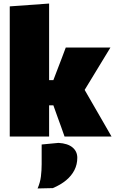

<svg xmlns="http://www.w3.org/2000/svg" viewBox="-20 -770 649 1083"><path d="M344 0Q334.5 -27.5 324.8 -54.5Q315 -81.5 305.5 -107.5L281 -176H241V-318H281L306 -383.5Q317.5 -413 328.8 -442.8Q340 -472.5 351 -502H603Q574.5 -455 546.5 -409.2Q518.5 -363.5 490.5 -317L435 -226L424 -321L499.5 -190Q527 -142.5 554.5 -94.8Q582 -47 609 0ZM35 0Q35 -52 35 -101Q35 -150 35 -213V-493Q35 -552.5 35 -612.2Q35 -672 35 -734L257 -750Q257 -692.5 257 -628.8Q257 -565 257 -493V-166Q257 -122 257 -82.5Q257 -43 257 0ZM192 293Q206.5 260 210.8 225.5Q215 191 215 156Q215 128 215 100.2Q215 72.5 215 45L310 36Q362 39 389 61.5Q416 84 416 120Q416 157.5 399.8 189.5Q383.5 221.5 352.8 247Q322 272.5 278 291Z"/></svg>

Font: Commissioner Thin Black
Style: Regular
Weight: 900
Version: Version 1.000